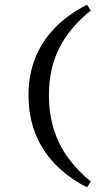

<svg xmlns="http://www.w3.org/2000/svg" viewBox="-20 -651 431 825"><path d="M354 154Q273.4 112.9 216.9 54.4Q160.5 -4 131.5 -78.2Q102.4 -152.4 102.4 -241.1Q102.4 -328.2 131 -400.8Q159.7 -473.4 216.1 -531.5Q272.6 -589.5 354 -630.6L370.2 -605.6Q283.9 -537.9 237.1 -449.2Q190.3 -360.5 190.3 -241.9Q190.3 -162.1 211.3 -95.2Q232.3 -28.2 272.6 27Q312.9 82.3 370.2 129Z"/></svg>

Font: Playfair 9pt SemiBold
Style: Regular
Weight: 600
Designer: Claus Eggers Sørensen
Foundry: Claus Eggers Sørensen
Version: Version 2.001;gftools[0.9.30]